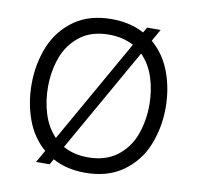

<svg xmlns="http://www.w3.org/2000/svg" viewBox="-79 -782 898 874"><g transform="rotate(10 370.0 -345.0)"><path d="M369.1 9.8Q283.2 9.8 218.8 -25.9L204.1 0H141.6L173.8 -56.6Q115.2 -107.4 87.6 -183.6Q60.1 -259.8 60.1 -345.2Q60.1 -439 93 -520.3Q126 -601.6 198.7 -652.8Q268.1 -700.2 369.1 -700.2Q454.1 -700.2 519 -665L533.2 -689.9H595.7L564.5 -634.8Q624 -583.5 651.9 -507.3Q679.7 -431.2 679.7 -345.2Q679.7 -251.5 646.5 -170.2Q613.3 -88.9 540.5 -38.1Q470.7 9.8 369.1 9.8ZM211.4 -123 482.9 -601.6Q433.6 -628.4 369.1 -628.4Q290 -628.4 237.8 -589.8Q183.1 -548.3 159.4 -483.9Q135.7 -419.4 135.7 -345.2Q135.7 -281.2 153.8 -222.9Q171.9 -164.6 211.4 -123ZM369.1 -61.5Q449.2 -61.5 502.4 -100.6Q557.1 -141.6 580.8 -206.3Q604.5 -271 604.5 -345.2Q604.5 -410.6 585.9 -469.2Q567.4 -527.8 526.9 -568.8L254.9 -89.4Q304.2 -61.5 369.1 -61.5Z"/></g></svg>

Font: Acari Sans
Style: Regular
Weight: 400
Designer: Alfredo Marco Pradil and Stefan Peev
Foundry: Hanken Design Co.
Version: Version 1.045;February 4, 2021;FontCreator 13.0.0.2655 64-bi